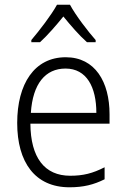

<svg xmlns="http://www.w3.org/2000/svg" viewBox="-20 -785 536 815"><path d="M277 -765H222C198 -721 147 -655 113 -615V-606H150C182 -635 219 -678 249 -715C280 -677 316 -635 349 -606H386V-615C354 -651 301 -720 277 -765ZM259 -542C126 -542 53 -429 53 -263C53 -97 128 10 275 10C334 10 378 -1 424 -24V-75C373 -49 333 -39 278 -39C169 -39 110 -116 109 -260H445V-300C445 -437 384 -542 259 -542ZM258 -494C348 -494 389 -415 389 -306H111C119 -430 173 -494 258 -494Z"/></svg>

Font: Noto Sans Malayalam SemiCondensed Light
Style: Regular
Weight: 300
Width: 4
Designer: Jelle Bosma - Monotype Design Team
Foundry: Monotype Imaging Inc.
Version: Version 2.104